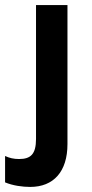

<svg xmlns="http://www.w3.org/2000/svg" viewBox="-57 -540 361 757"><path d="M62 197C154 197 209 137 209 28V-520H85V8C85 68 64 87 18 87C-3 87 -20 83 -37 75V179C-6 192 32 197 62 197Z"/></svg>

Font: Fixel Display SemiBold
Style: Regular
Weight: 600
Designer: AlfaBravo + MacPaw
Foundry: Kyrylo Tkachov, Marchela Mozhyna, Serhii Makarenko, Maria Weinstein, Zakhar Kryvoshyya
Version: Version 1.211